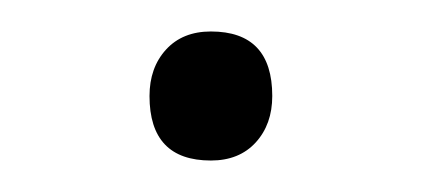

<svg xmlns="http://www.w3.org/2000/svg" viewBox="-20 -360 268 122"><path d="M114 -258Q75 -258 75 -299Q75 -317 85.5 -328.5Q96 -340 114 -340Q153 -340 153 -299Q153 -281 142.5 -269.5Q132 -258 114 -258Z"/></svg>

Font: Readex Pro Light
Style: Regular
Weight: 300
Designer: Bonnie Shaver-Troup, Thomas Jockin
Foundry: Lexend
Version: Version 1.200; ttfautohint (v1.8.3)